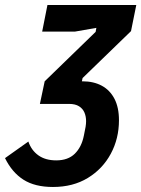

<svg xmlns="http://www.w3.org/2000/svg" viewBox="-94 -545 563 765"><path d="M117 200Q45 200 -0.5 171Q-46 142 -74 85L19 19Q31 54 59 74Q87 94 130 94Q177 94 204 67.5Q231 41 240 -4Q245 -27 247 -39.5Q249 -52 249 -62Q249 -81 242.5 -96.5Q236 -112 221 -121.5Q206 -131 181 -131H65L84 -221L287 -418L290 -434L204 -419H74L95 -525H449L428 -421L235 -234L223 -177L203 -221H235Q279 -221 311.5 -203.5Q344 -186 362 -151.5Q380 -117 380 -66Q380 7 347.5 67.5Q315 128 256 164Q197 200 117 200Z"/></svg>

Font: IBM Plex Sans Condensed
Style: Bold Italic
Weight: 700
Width: 3
Italic angle: -11.31°
Designer: Mike Abbink, Paul van der Laan, Pieter van Rosmalen
Foundry: Bold Monday
Version: Version 3.201